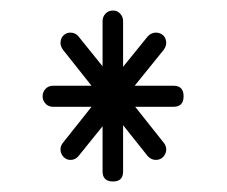

<svg xmlns="http://www.w3.org/2000/svg" viewBox="-20 -698 431 365"><path d="M129 -401Q123 -394 114 -394Q106 -394 100.5 -400Q95 -406 95 -414Q95 -421 100 -427L154 -495H81Q72 -495 66.5 -501Q61 -507 61 -515Q61 -523 66.5 -529Q72 -535 81 -535H154L100 -603Q95 -610 95 -616Q95 -625 100.5 -630.5Q106 -636 114 -636Q123 -636 129 -629L175 -572V-658Q175 -666 180.5 -672Q186 -678 195 -678Q203 -678 208.5 -672Q214 -666 214 -658V-571L261 -629Q268 -636 276 -636Q285 -636 290.5 -630.5Q296 -625 296 -616Q296 -610 291 -603L236 -535H310Q329 -535 329 -515Q329 -495 310 -495H237L291 -427Q296 -421 296 -414Q296 -406 290.5 -400Q285 -394 276 -394Q268 -394 261 -401L214 -460V-372Q214 -353 195 -353Q175 -353 175 -372V-458Z"/></svg>

Font: Libertine Sup Light
Style: Regular
Weight: 300
Designer: Bastien Sozeau
Foundry: NBR — Bastien Sozeau
Version: Version 2.003; ttfautohint (v1.8.4.7-5d5b);gftools[0.9.33]